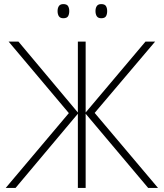

<svg xmlns="http://www.w3.org/2000/svg" viewBox="-20 -917 800 937"><path d="M316 -365 22 -714H70L360 -368V-714H398V-368L690 -714H737L442 -366L751 0H703L398 -362V0H360V-362L56 0H8ZM261 -863Q261 -878 267.5 -887.5Q274 -897 289 -897Q306 -897 312 -887.5Q318 -878 318 -863Q318 -847 312 -837.5Q306 -828 289 -828Q274 -828 267.5 -837.5Q261 -847 261 -863ZM446 -863Q446 -878 452.5 -887.5Q459 -897 474 -897Q491 -897 497 -887.5Q503 -878 503 -863Q503 -847 497 -837.5Q491 -828 474 -828Q459 -828 452.5 -837.5Q446 -847 446 -863Z"/></svg>

Font: Noto Sans ExtraLight
Style: Regular
Weight: 200
Designer: Monotype Design Team
Foundry: Monotype Imaging Inc.
Version: Version 2.007